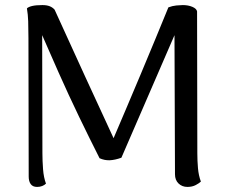

<svg xmlns="http://www.w3.org/2000/svg" viewBox="-20 -724 891 756"><path d="M757 -120Q757 -91 759.5 -62Q762 -33 771 -9Q765 -3 751 4.5Q737 12 718 12Q697 12 683 -1.5Q669 -15 669 -38L667 -594L682 -620L458 -103Q433 -94 412.5 -93Q392 -92 372 -101Q333 -178 291.5 -264Q250 -350 210.5 -439Q171 -528 134 -613L146 -600L147 -120Q147 -91 149.5 -58Q152 -25 161 -1Q155 5 146 8.5Q137 12 126 12Q109 12 101 1Q93 -10 93 -29L92 -574Q92 -613 91 -640.5Q90 -668 86 -691Q92 -697 107 -700.5Q122 -704 147 -704Q164 -704 175.5 -699.5Q187 -695 195 -686Q255 -554 315.5 -422Q376 -290 435 -163H420Q446 -224 475 -292Q504 -360 533.5 -430.5Q563 -501 591 -568.5Q619 -636 643 -695Q659 -701 674.5 -702.5Q690 -704 700 -704Q721 -704 737.5 -697Q754 -690 756 -679Z"/></svg>

Font: Arima Thin Medium
Style: Regular
Weight: 500
Version: Version 1.100